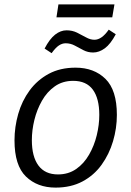

<svg xmlns="http://www.w3.org/2000/svg" viewBox="-20 -845 596 874"><path d="M324 -537Q408 -537 460 -486Q512 -435 512 -322Q512 -261 494.5 -202Q477 -143 442.5 -95Q408 -47 355.5 -19Q303 9 233 9Q150 9 98 -41.5Q46 -92 46 -206Q46 -267 63 -326.5Q80 -386 115 -433.5Q150 -481 202 -509Q254 -537 324 -537ZM313 -477Q265 -477 229.5 -452Q194 -427 171 -386.5Q148 -346 136.5 -299Q125 -252 125 -207Q125 -132 155 -91.5Q185 -51 244 -51Q291 -51 326.5 -75.5Q362 -100 385.5 -141Q409 -182 420.5 -229.5Q432 -277 432 -322Q432 -397 402.5 -437Q373 -477 313 -477ZM215 -603 183 -624Q206 -668 231 -687.5Q256 -707 283 -707Q309 -707 330.5 -696.5Q352 -686 371.5 -675Q391 -664 410 -664Q443 -664 475 -710L507 -689Q483 -644 457 -625Q431 -606 404 -606Q380 -606 360 -616.5Q340 -627 320.5 -637.5Q301 -648 279 -648Q263 -648 248 -638Q233 -628 215 -603ZM501 -825 491 -766H237L246 -825Z"/></svg>

Font: Bitter
Style: Italic
Weight: 400
Italic angle: -9°
Designer: Sol Matas, and Bitter project Authors
Foundry: Sol Matas
Version: Version 2.001